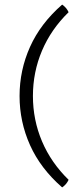

<svg xmlns="http://www.w3.org/2000/svg" viewBox="-20 -695 344 834"><path d="M250 119Q156 37 110.5 -64.5Q65 -166 65 -278Q65 -390 110.5 -491.5Q156 -593 250 -675Q269 -662 278 -642Q202 -568 162.5 -475Q123 -382 123 -278Q123 -174 162.5 -81Q202 12 278 86Q269 106 250 119Z"/></svg>

Font: Scope One
Style: Regular
Weight: 400
Designer: Dalton Maag Ltd
Foundry: Dalton Maag Ltd
Version: Version 1.002; ttfautohint (v1.4.1) -l 11 -r 50 -G 50 -x 14 